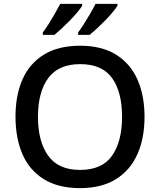

<svg xmlns="http://www.w3.org/2000/svg" viewBox="-20 -961 826 991"><path d="M726 -358Q726 -247 689 -164.5Q652 -82 578 -36Q504 10 393 10Q281 10 206.5 -36Q132 -82 96 -165Q60 -248 60 -359Q60 -469 96 -551Q132 -633 206.5 -679Q281 -725 394 -725Q504 -725 578 -679.5Q652 -634 689 -551.5Q726 -469 726 -358ZM176 -358Q176 -231 228.5 -157.5Q281 -84 393 -84Q507 -84 558.5 -157.5Q610 -231 610 -358Q610 -486 558.5 -558Q507 -630 394 -630Q282 -630 229 -558Q176 -486 176 -358ZM586 -931Q578 -918 561.5 -898Q545 -878 523.5 -856Q502 -834 481 -814.5Q460 -795 443 -781H383V-793Q397 -812 413.5 -838Q430 -864 446 -891.5Q462 -919 473 -941H586ZM404 -931Q396 -918 379.5 -898Q363 -878 341.5 -856Q320 -834 299 -814.5Q278 -795 261 -781H201V-793Q215 -812 231.5 -838Q248 -864 263.5 -891.5Q279 -919 291 -941H404Z"/></svg>

Font: Noto Sans Javanese Medium
Style: Regular
Weight: 500
Version: Version 2.004